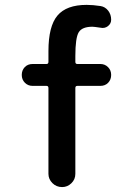

<svg xmlns="http://www.w3.org/2000/svg" viewBox="-20 -760 540 780"><path d="M112.3 -411.1Q93.8 -411.1 81.1 -423.8Q68.4 -436.5 68.4 -455.6Q68.4 -474.6 80.6 -487.3Q92.8 -500 112.3 -500H168.9Q176.8 -500 176.8 -508.8V-552.7Q176.8 -653.3 213.4 -696.8Q250 -740.2 332 -740.2Q357.4 -740.2 388.7 -735.4Q407.2 -732.4 419.4 -716.8Q431.6 -701.2 431.6 -679.7Q431.6 -664.1 418.5 -653.8Q405.3 -643.6 387.7 -647.5Q361.3 -651.4 355.5 -651.4Q313.5 -651.4 299.8 -628.9Q286.1 -606.4 286.1 -532.2V-508.8Q286.1 -500 293.9 -500H387.7Q406.2 -500 418.9 -487.3Q431.6 -474.6 431.6 -455.6Q431.6 -436.5 419.4 -423.8Q407.2 -411.1 387.7 -411.1H293.9Q286.1 -411.1 286.1 -402.3V-53.7Q286.1 -31.2 270 -15.6Q253.9 0 232.4 0Q209 0 192.9 -16.1Q176.8 -32.2 176.8 -53.7V-402.3Q176.8 -411.1 168.9 -411.1Z"/></svg>

Font: Rounded Mgen+ 1m medium
Style: Regular
Weight: 500
Designer: [Source Han Sans]
Ryoko NISHIZUKA  (kana & ideographs); Paul D. Hunt (Latin, Greek & Cyrillic); Wenlong ZHANG  (bopomofo
Version: Version 1.059.20150602